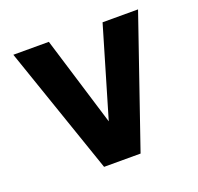

<svg xmlns="http://www.w3.org/2000/svg" viewBox="-96 -612 737 715"><g transform="rotate(-20 272.5 -254.0)"><path d="M274.7 -153.3 166.3 -507.8H25.6L200.4 0H345L519.8 -507.8H379.2Z"/></g></svg>

Font: Giphurs
Style: Regular
Weight: 400
Version: Version 2.010